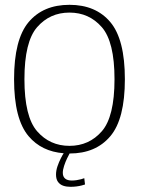

<svg xmlns="http://www.w3.org/2000/svg" viewBox="-20 -618 582 778"><path d="M265.5 139Q278 139 289.8 137.5Q301.5 136 311 133.5Q320.5 131 324.5 129.5L321.5 104Q317 106 308.8 108.2Q300.5 110.5 290.5 112Q280.5 113.5 271 113.5Q253 113.5 243.8 105.5Q234.5 97.5 234.5 82.5Q234.5 70 239.8 54Q245 38 252 23.5Q258 10.5 262 4Q368 4 427 -66Q486 -135.5 486 -297Q486 -458.5 427 -528.5Q368 -598.5 261.5 -598.5Q155 -598.5 96 -528.5Q37 -458.5 37 -297Q37 -135.5 96 -66Q148.5 -4 238 3Q233.5 9.5 226.5 23.5Q219 38 213 55.5Q207 73 207 89.5Q207 108 215 119Q223 130 236 134.5Q249 139 265.5 139ZM261.5 -27Q182 -27 130.5 -86Q79 -145 79 -297Q79 -449 130.5 -508Q182 -567 261.5 -567Q341 -567 392.5 -508Q444 -449 444 -297Q444 -145 392.5 -86Q341 -27 261.5 -27Z"/></svg>

Font: Anybody Thin ExtraLight
Style: Regular
Weight: 250
Version: Version 1.113;gftools[0.9.25]